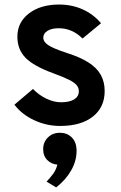

<svg xmlns="http://www.w3.org/2000/svg" viewBox="-20 -543 532 846"><path d="M244.8 12Q185.1 12 130.4 -13.5Q75.7 -39 43.6 -81.8L125.4 -151Q151.2 -124.1 184.5 -108.2Q217.8 -92.4 248.6 -92.4Q286.4 -92.4 306.9 -105.2Q327.4 -117.9 327.4 -141.2Q327.4 -155.8 317.8 -167.6Q308.2 -179.4 283.6 -191.7Q259.1 -203.9 214.6 -220.2Q128.3 -251.7 92.5 -288.4Q56.6 -325.1 56.6 -381.4Q56.6 -444.7 107.6 -483.9Q158.7 -523 240.6 -523Q296.4 -523 343.7 -501.9Q391 -480.8 425.2 -440.6L343.6 -373.2Q298.5 -418.6 238.4 -418.6Q207.9 -418.6 189.4 -407.2Q170.8 -395.9 170.8 -377.2Q170.8 -358.6 192.7 -344Q214.5 -329.4 274.2 -309.8Q332.8 -291.3 369.8 -267.8Q406.7 -244.3 423.9 -213.4Q441.2 -182.5 441.2 -142Q441.2 -70 388.8 -29Q336.4 12 244.8 12ZM227.4 282.8 185.2 257.2Q201.4 240.3 214.3 222.7Q227.2 205 232.8 182.2Q207.3 180.7 188.8 162.6Q170.2 144.6 170.2 114Q170.2 83.4 191.1 62.7Q212 42 244.4 42Q275.3 42 296.4 62.6Q317.4 83.3 317.4 121.8Q317.4 165.9 293.7 207.7Q270 249.5 227.4 282.8Z"/></svg>

Font: Overpass
Style: Regular
Weight: 400
Designer: Delve Withrington, Dave Bailey, Thomas Jockin
Foundry: Delve Fonts LLC
Version: Version 4.000